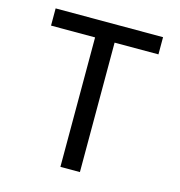

<svg xmlns="http://www.w3.org/2000/svg" viewBox="-104 -792 827 884"><g transform="rotate(15 309.0 -349.5)"><path d="M565 -617H356V0H263V-617H53V-699H565Z"/></g></svg>

Font: Fragment Mono SC
Style: Regular
Weight: 400
Monospace: yes
Designer: Wei Huang based on Nimbus Sans by URW Studio, based on Helvetica by Max Miedinger.
Foundry: Wei Huang
Version: Version 1.012; ttfautohint (v1.8.4.7-5d5b)